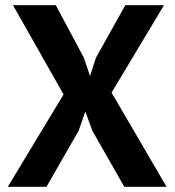

<svg xmlns="http://www.w3.org/2000/svg" viewBox="-20 -720 673 740"><path d="M225 -356 30 -700H195L303 -498L327 -427L350 -498L463 -700H612L410 -363L622 0H459L336 -216L309 -290L283 -216L159 0H10Z"/></svg>

Font: PTSans
Style: Bold
Weight: 700
Designer: A.Korolkova, O.Umpeleva, V.Yefimov
Foundry: ParaType Ltd
Version: Version 2.003W OFL